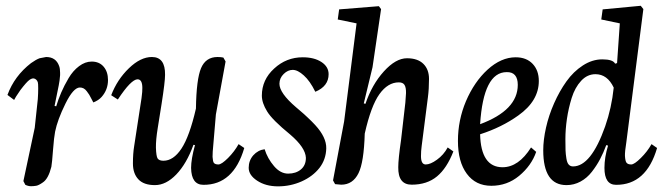

<svg xmlns="http://www.w3.org/2000/svg" viewBox="-20 -640 2346 677"><path d="M174.3 -175.8Q170.4 -156.2 167 -111.8Q163.6 -65.4 161.1 -51.8Q150.4 -9.3 130.9 3.4Q116.2 13.7 107.4 15.1Q97.7 16.6 89.4 16.6Q79.6 16.6 69.3 11.7L62.5 -1.5L102.5 -189.5L113.3 -290.5Q114.7 -311 114.7 -328.6Q114.7 -345.7 113.3 -350.1Q111.3 -355.5 108.4 -358.4Q104 -362.8 99.6 -363.3Q93.3 -364.7 84 -358.4Q73.7 -351.1 51.8 -322.3Q32.2 -293.9 29.8 -287.6L6.3 -305.2Q30.8 -372.1 89.4 -417.5Q107.4 -430.2 119.6 -434.6L142.6 -439Q177.2 -439 188.5 -407.2Q191.9 -398.4 191.9 -383.3V-375Q190.4 -354.5 187 -338.4L172.4 -266.6L178.2 -265.1Q185.5 -289.6 196 -314Q206.5 -338.4 221.9 -364.5Q237.3 -390.6 258.8 -406.7Q280.3 -422.9 303.2 -422.9Q330.1 -422.9 345.5 -404.8Q360.8 -386.7 360.8 -357.9Q360.8 -323.7 338.4 -298.3Q327.6 -286.1 309.1 -278.8Q307.6 -281.2 302.7 -291Q297.9 -300.8 294.7 -305.9Q291.5 -311 286.1 -318.1Q280.8 -325.2 274.7 -328.4Q268.6 -331.5 261.7 -331.5Q238.8 -331.5 210.7 -274.4Q182.6 -217.3 174.3 -175.8Z M670.9 -257.3Q672.4 -360.8 689 -399.9Q705.6 -439 747.1 -439Q759.3 -439 767.6 -437L775.4 -423.3L741.2 -236.3L732.9 -138.7Q729 -98.1 729.5 -86.9Q730.5 -70.8 733.9 -65.9Q738.3 -60.1 750 -60.1Q761.2 -60.1 784.2 -83Q806.6 -105.5 821.3 -131.8L841.3 -118.2Q803.2 12.2 697.3 11.7Q654.8 11.7 653.8 -47.9Q653.8 -78.6 667.5 -128.4L662.1 -129.4Q638.2 -63 601.6 -24.9Q565.4 12.7 526.4 12.7Q486.8 12.7 467.8 -7.8Q448.7 -28.3 448.7 -63.5Q448.7 -98.6 453.1 -125L479 -293.9Q482.4 -319.3 481.9 -330.1Q481.9 -359.9 465.3 -360.4Q442.4 -360.4 395.5 -289.1L372.1 -304.2Q393.1 -359.4 434.6 -399.4Q475.6 -439 515.6 -439Q563 -439 562 -376Q562 -351.6 549.8 -273.9L536.1 -188Q529.3 -146.5 529.8 -119.1Q530.8 -89.4 535.6 -81.5Q541 -73.2 556.2 -73.2Q591.3 -73.2 619.6 -115.7Q648.4 -159.2 670.9 -257.3Z M1003.4 -165.5Q939.9 -217.3 921.9 -247.1Q903.3 -277.3 903.3 -302.7Q903.3 -358.9 946.8 -398.4Q989.7 -438 1047.4 -438Q1087.9 -438 1113.3 -421.4Q1138.7 -404.8 1138.7 -378.4Q1138.7 -335.9 1091.8 -316.4Q1072.8 -355 1051.3 -374Q1029.8 -393.6 1012.2 -393.6Q995.1 -393.6 980.5 -379.4Q965.3 -364.7 965.3 -344.7Q965.3 -312 1023.4 -262.2L1037.1 -250.5Q1050.8 -238.8 1051.8 -237.8Q1053.2 -236.3 1064.9 -225.6Q1075.7 -215.8 1078.6 -212.4Q1080.1 -210.4 1084.5 -206.3Q1088.9 -202.1 1091.3 -199.2Q1131.3 -155.8 1130.4 -116.7Q1129.4 -77.6 1106.4 -47.9Q1083 -18.1 1043.9 -0.5Q1004.4 17.1 960.4 17.1Q917 17.1 886.7 -2.9Q856.9 -22.5 856.9 -48.3Q856.9 -73.7 873 -92.3Q889.6 -110.8 913.1 -113.8Q923.3 -81.1 946.3 -54.2Q968.8 -27.8 996.1 -27.8Q1023.4 -27.8 1041 -42.5Q1058.6 -57.1 1058.6 -83.5Q1057.1 -119.6 1003.4 -165.5Z M1237.3 -557.6 1170.9 -571.3 1175.8 -606.9 1315.9 -618.2 1323.7 -607.9 1293.5 -402.8 1262.7 -275.4 1268.6 -273.9Q1291.5 -341.8 1333.5 -388.2Q1375.5 -434.6 1415 -434.6Q1453.1 -434.6 1473.1 -414.6Q1492.7 -395 1492.7 -361.8Q1492.7 -326.2 1488.8 -296.9L1466.8 -125Q1464.4 -107.4 1464.4 -89.4Q1464.4 -60.1 1481 -60.1Q1497.6 -60.1 1520.5 -76.7Q1544.4 -93.8 1558.6 -120.1L1578.6 -106Q1555.7 -46.9 1521 -18.1Q1485.8 11.2 1431.6 11.2Q1383.3 11.2 1384.3 -50.3Q1384.3 -79.1 1394 -145.5L1404.3 -234.9Q1410.6 -282.7 1411.6 -311.5Q1412.1 -331.5 1406.2 -340.8Q1400.4 -349.6 1386.2 -349.6Q1347.7 -349.6 1317.9 -308.1Q1288.1 -266.6 1266.1 -168.9Q1263.2 -67.9 1244.1 -29.3Q1224.1 11.2 1183.1 11.2Q1179.7 11.2 1161.6 9.3L1154.3 -3.9L1193.4 -211.9Z M1805.7 -340.8Q1805.7 -363.3 1795.9 -374.8Q1786.1 -386.2 1766.6 -385.7Q1684.6 -385.7 1672.9 -202.1Q1805.7 -251.5 1805.7 -340.8ZM1858.4 -414.6Q1879.9 -391.6 1879.9 -354.5Q1879.9 -284.2 1807.6 -232.9Q1749 -190.9 1672.9 -166.5Q1675.8 -50.3 1752 -50.3Q1808.6 -50.3 1852.5 -120.1L1870.6 -104.5Q1854 -56.2 1810.5 -20Q1768.1 15.1 1712.4 15.1Q1657.2 15.1 1626 -27.3Q1594.7 -69.3 1594.7 -143.1Q1594.7 -216.3 1623 -283.2Q1652.3 -351.6 1699.2 -394.5Q1747.1 -438 1798.3 -438Q1836.4 -438 1858.4 -414.6Z M2000.5 -53.2Q2064 -53.2 2113.8 -194.3Q2136.7 -259.8 2144 -331.1Q2121.6 -378.4 2079.6 -378.4Q2050.8 -378.4 2029.1 -355Q2007.3 -331.5 1995.8 -294.7Q1984.4 -257.8 1979 -220.9Q1973.6 -184.1 1973.6 -148.9Q1973.6 -123 1974.1 -109.9Q1974.6 -96.7 1977.1 -81.3Q1979.5 -65.9 1985.4 -59.6Q1991.2 -53.2 2000.5 -53.2ZM2248.5 -607.9 2188.5 -138.7Q2183.1 -105.5 2183.6 -90.3Q2184.6 -72.3 2189 -66.4Q2193.8 -60.1 2205.6 -60.1Q2216.8 -60.1 2239.7 -83Q2262.2 -105 2277.3 -131.8L2296.9 -118.2Q2258.8 12.2 2152.3 11.7Q2111.3 11.7 2111.3 -47.9Q2111.3 -85 2124 -126.5L2117.7 -128.4Q2107.9 -101.6 2095.9 -78.9Q2084 -56.2 2066.9 -34.2Q2049.8 -12.2 2026.9 0.2Q2003.9 12.7 1977.5 12.7Q1895.5 12.7 1895.5 -109.9Q1895.5 -147 1905.3 -190.2Q1915 -233.4 1933.8 -275.9Q1952.6 -318.4 1977.3 -353Q2002 -387.7 2035.2 -409.2Q2068.4 -430.7 2103.5 -430.7Q2141.6 -430.7 2148.9 -415.5L2155.8 -417.5L2165.5 -557.6L2100.1 -571.3L2105 -606.9L2239.3 -619.6Z"/></svg>

Font: Neuton Cursive
Style: Regular
Weight: 500
Designer: Brian M Zick
Version: Version 1.43